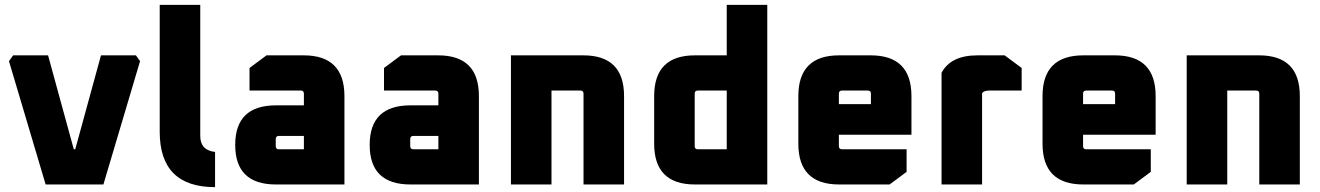

<svg xmlns="http://www.w3.org/2000/svg" viewBox="-20 -760 5439 791"><path d="M17 -508 34 -532H178L284 -145H290L396 -532H540L557 -508L406 0H168Z M638 -217V-740H805V-200Q805 -141 866 -134V11Q638 11 638 -217Z M1117 0Q949 0 949 -163Q949 -326 1117 -326H1232V-374Q1232 -387 1219 -387H1008V-480L1078 -532H1231Q1399 -532 1399 -364V0ZM1116 -158Q1116 -145 1129 -145H1232V-200H1129Q1116 -200 1116 -187Z M1671 0Q1503 0 1503 -163Q1503 -326 1671 -326H1786V-374Q1786 -387 1773 -387H1562V-480L1632 -532H1785Q1953 -532 1953 -364V0ZM1670 -158Q1670 -145 1683 -145H1786V-200H1683Q1670 -200 1670 -187Z M2085 0V-532H2383Q2551 -532 2551 -364V0H2384V-374Q2384 -387 2371 -387H2252V0Z M2675 -168V-364Q2675 -532 2843 -532H2974V-740H3141V0H2843Q2675 0 2675 -168ZM2842 -158Q2842 -145 2855 -145H2974V-387H2855Q2842 -387 2842 -374Z M3269 -168V-364Q3269 -532 3437 -532H3567Q3735 -532 3735 -364V-205H3436V-158Q3436 -145 3449 -145H3715V-52L3645 0H3437Q3269 0 3269 -168ZM3436 -331H3568V-374Q3568 -387 3555 -387H3449Q3436 -387 3436 -374Z M3859 0V-460Q3897 -532 4007 -532H4119L4189 -480V-387H4057Q4033 -387 4026 -376V0Z M4275 -168V-364Q4275 -532 4443 -532H4573Q4741 -532 4741 -364V-205H4442V-158Q4442 -145 4455 -145H4721V-52L4651 0H4443Q4275 0 4275 -168ZM4442 -331H4574V-374Q4574 -387 4561 -387H4455Q4442 -387 4442 -374Z M4869 0V-532H5167Q5335 -532 5335 -364V0H5168V-374Q5168 -387 5155 -387H5036V0Z"/></svg>

Font: Oxanium ExtraLight ExtraBold
Style: Regular
Weight: 800
Version: Version 2.000